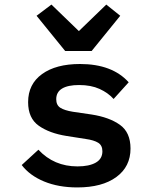

<svg xmlns="http://www.w3.org/2000/svg" viewBox="-20 -808 680 840"><path d="M75 -86 148 -153Q216 -80 319 -80Q370 -80 399 -96.5Q428 -113 428 -146Q428 -172 409.5 -183.5Q391 -195 355 -200L272 -213Q196 -225 149.5 -258Q103 -291 103 -361Q103 -440 164 -484Q225 -528 330 -528Q471 -528 543 -448L477 -375Q453 -402 415.5 -419Q378 -436 326 -436Q277 -436 251.5 -420.5Q226 -405 226 -374Q226 -348 244 -336.5Q262 -325 299 -319L381 -307Q458 -295 504.5 -262Q551 -229 551 -158Q551 -79 489 -33.5Q427 12 318 12Q236 12 173 -14Q110 -40 75 -86ZM265 -585 140 -739 205 -788 325 -672 445 -788 506 -739 381 -585Z"/></svg>

Font: Writer SemiBold
Style: Regular
Weight: 600
Monospace: yes
Designer: Mike Abbink, Paul van der Laan, Pieter van Rosmalen
Foundry: Bold Monday
Version: Version 2.001 2020